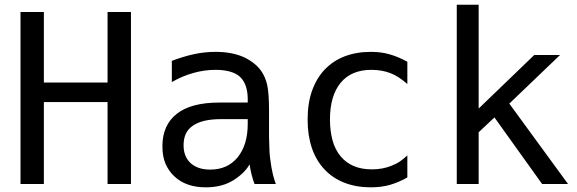

<svg xmlns="http://www.w3.org/2000/svg" viewBox="-20 -780 2448 814"><path d="M66.9 -729H166V-430.2H436V-729H535.2V0H436V-347.2H166V0H66.9Z M852.5 14.2Q767.6 14.2 718.3 -33.2Q694.8 -55.7 681.6 -86.2Q668.5 -116.7 668.5 -159.7Q668.5 -250 730 -297.9Q790.5 -345.2 909.7 -345.2H1030.3V-359.4Q1030.3 -390.6 1022 -415Q1013.7 -439.5 997.1 -454.6Q981 -469.2 954.6 -476.6Q928.2 -483.9 893.1 -483.9Q846.7 -483.9 799.8 -470.7Q752.4 -457.5 708.5 -432.1V-522Q729 -529.8 753.9 -537.6Q778.8 -545.4 804.2 -550.8Q848.6 -560.1 893.6 -560.1Q928.2 -560.1 956.5 -554.9Q984.9 -549.8 1009.3 -539.6Q1031.7 -529.8 1052 -514.9Q1072.3 -500 1086.4 -480.5Q1096.7 -466.3 1103 -450.7Q1109.4 -435.1 1112.8 -419.9Q1120.6 -384.3 1120.6 -312V-200.2Q1121.6 -171.9 1122.1 -150.4Q1122.6 -128.9 1125 -110.4Q1127.4 -89.8 1130.6 -71.8Q1133.8 -53.7 1136.2 -44.4Q1139.6 -29.3 1144 -15.9Q1148.4 -2.4 1149.4 0H1059.1Q1056.6 -5.9 1053 -17.3Q1049.3 -28.8 1045.9 -42.5Q1043.5 -53.2 1041.3 -64.2Q1039.1 -75.2 1038.1 -83Q1023.9 -58.6 1001.7 -39.6Q979.5 -20.5 958 -9.3Q934.6 2.9 908.4 8.5Q882.3 14.2 852.5 14.2ZM871.1 -61Q944.8 -61 987.3 -112.8Q1030.3 -165.5 1030.3 -254.9V-274.9H916.5Q838.4 -274.9 798.3 -247.6Q777.3 -233.4 767.8 -212.6Q758.3 -191.9 758.3 -164.6Q758.3 -139.2 766.1 -120.4Q773.9 -101.6 788.1 -88.4Q802.2 -75.7 822.5 -68.4Q842.8 -61 871.1 -61Z M1551.8 14.2Q1490.7 14.2 1440.7 -5.1Q1390.6 -24.4 1355.5 -62Q1319.8 -100.1 1302 -153.1Q1284.2 -206.1 1284.2 -272.9Q1284.2 -342.8 1303 -395.5Q1321.8 -448.2 1356 -484.4Q1392.1 -522.5 1441.7 -541.3Q1491.2 -560.1 1552.2 -560.1Q1574.7 -560.1 1593.8 -557.6Q1612.8 -555.2 1631.3 -549.8Q1668.5 -539.6 1707 -518.1V-423.8Q1689 -439.5 1671.4 -451.2Q1653.8 -462.9 1635.7 -469.7Q1599.1 -483.9 1554.7 -483.9Q1469.7 -483.9 1424.3 -429.2Q1378.9 -374 1378.9 -273.4Q1378.9 -226.6 1389.4 -186.5Q1399.9 -146.5 1424.3 -117.2Q1470.2 -62 1556.2 -62Q1580.6 -62 1600.8 -65.9Q1621.1 -69.8 1638.2 -76.7Q1660.2 -85 1676 -95.9Q1691.9 -106.9 1707 -121.1V-27.8Q1690.4 -18.1 1670.9 -9.8Q1651.4 -1.5 1632.8 3.9Q1615.7 8.8 1595.5 11.5Q1575.2 14.2 1551.8 14.2Z M1916.5 -759.8H2009.3V-319.8L2245.1 -546.9H2354.5L2139.2 -340.8L2388.2 0H2278.3L2076.2 -282.2L2009.3 -219.2V0H1916.5Z"/></svg>

Font: Hack
Style: Regular
Weight: 400
Monospace: yes
Designer: Christopher Simpkins
Foundry: Christopher Simpkins
Version: Version 2.019; ttfautohint (v1.4.1) -l 4 -r 80 -G 350 -x 0 -